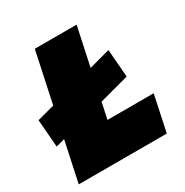

<svg xmlns="http://www.w3.org/2000/svg" viewBox="-164 -847 947 982"><g transform="rotate(-30 309.5 -356.5)"><path d="M22 0Q34 -56 45 -107.8Q56 -159.5 71 -229.5L73 -238Q60 -234.5 47 -231Q34 -227.5 21 -224L8 -387Q34.5 -394 60.2 -401Q86 -408 110.5 -414.5L123 -474Q138.5 -545.5 150 -600Q161.5 -654.5 174 -713H421Q408.5 -653.5 397 -600.5Q385.5 -547.5 372.5 -485.5Q402 -493.5 433.2 -502Q464.5 -510.5 497 -519L510 -355Q463.5 -342.5 419.2 -330.8Q375 -319 334.5 -308L326.5 -269.5Q323 -254 320 -239.8Q317 -225.5 314 -212H587L542 0Z"/></g></svg>

Font: Commissioner Black
Style: Italic
Weight: 900
Italic angle: -12°
Designer: Kostas Bartsokas
Foundry: Kostas Bartsokas
Version: Version 1.000; ttfautohint (v1.8.3)